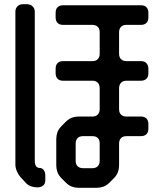

<svg xmlns="http://www.w3.org/2000/svg" viewBox="-20 -787 768 911"><path d="M100 78Q112 92 127 97Q142 102 157 102Q174 102 184.5 93.5Q195 85 195 68V45Q195 30 187.5 20Q180 10 169 10Q145 10 145 -25V-732Q145 -747 134.5 -757Q124 -767 109 -767H88Q73 -767 63 -757Q53 -747 53 -732V-6Q53 9 60 25.5Q67 42 77 53ZM339 -24V-106Q339 -122 348 -131.5Q357 -141 374 -141H418Q453 -141 453 -106V-24Q453 -8 444 1.5Q435 11 418 11H374Q358 11 348.5 2Q339 -7 339 -24ZM272 59 292 79Q306 93 321 98.5Q336 104 352 104H440Q456 104 471 98.5Q486 93 500 79L520 59Q534 45 539.5 29.5Q545 14 545 -2V-106Q545 -122 554 -131.5Q563 -141 580 -141H649Q665 -141 674.5 -150Q684 -159 684 -177V-199Q684 -215 675 -224.5Q666 -234 649 -234H580Q564 -234 554.5 -243Q545 -252 545 -269V-368Q545 -384 554 -394Q563 -404 580 -404H649Q665 -404 674.5 -413Q684 -422 684 -439V-461Q684 -477 675 -487Q666 -497 649 -497H580Q564 -497 554.5 -506Q545 -515 545 -532V-634Q545 -650 554 -659.5Q563 -669 580 -669H649Q665 -669 674.5 -678Q684 -687 684 -704V-727Q684 -743 675 -752.5Q666 -762 649 -762H279Q263 -762 253.5 -753Q244 -744 244 -727V-704Q244 -688 253 -678.5Q262 -669 279 -669H418Q434 -669 443.5 -660Q453 -651 453 -634V-532Q453 -516 444 -506.5Q435 -497 418 -497H279Q263 -497 253.5 -488Q244 -479 244 -461V-439Q244 -423 253 -413.5Q262 -404 279 -404H418Q434 -404 443.5 -395Q453 -386 453 -368V-269Q453 -253 444 -243.5Q435 -234 418 -234H352Q336 -234 321 -228.5Q306 -223 292 -209L272 -189Q258 -175 252.5 -159.5Q247 -144 247 -128V-2Q247 14 252.5 29.5Q258 45 272 59Z"/></svg>

Font: WDXL Lubrifont SC
Style: Regular
Weight: 400
Designer: [WDXL Lubrifont] Copyright 2020-2022 (c) NightFurySL2001, Skr-ZERO; [ZCOOL QingKe HuangYou] Copyright 2018-2022 (c) The 
Version: Version 2.001;hotconv 1.1.1;makeotfexe 2.6.0